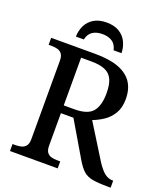

<svg xmlns="http://www.w3.org/2000/svg" viewBox="-161 -1025 994 1138"><g transform="rotate(20 335.5 -456.0)"><path d="M36 0V-44H55Q75 -44 92 -48.5Q109 -53 120 -67Q131 -81 131 -110V-603Q131 -633 120 -647Q109 -661 92 -665.5Q75 -670 55 -670H36V-714H315Q404 -714 461.5 -692.5Q519 -671 547.5 -629Q576 -587 576 -523Q576 -469 554 -432.5Q532 -396 499 -374Q466 -352 431 -339L564 -125Q590 -84 614 -64Q638 -44 668 -44H671V0H654Q592 0 556.5 -6.5Q521 -13 499 -32.5Q477 -52 454 -90L322 -314H243V-110Q243 -81 253.5 -67Q264 -53 281 -48.5Q298 -44 319 -44H337V0ZM310 -363Q394 -363 425.5 -401.5Q457 -440 457 -517Q457 -571 442.5 -603Q428 -635 395.5 -649.5Q363 -664 308 -664H243V-363ZM171 -771Q172 -809 187.5 -841Q203 -873 235 -892.5Q267 -912 315 -912Q364 -912 395.5 -892.5Q427 -873 442.5 -841Q458 -809 459 -771H409Q401 -807 376.5 -823Q352 -839 315 -839Q278 -839 253.5 -823Q229 -807 221 -771Z"/></g></svg>

Font: ET Text
Style: Regular
Weight: 470
Designer: Monotype Design Team
Foundry: Monotype Imaging Inc.
Version: Version 2.009